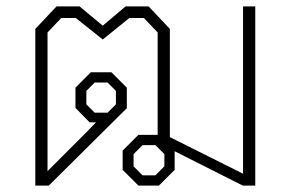

<svg xmlns="http://www.w3.org/2000/svg" viewBox="-20 -578 905 598"><path d="M775 -558V0H736L524 -107V-49L475 0H411L362 -49V-109L411 -158H471V-477L428 -522H383L300 -455L216 -522H171L128 -477V-45L247 -164L279 -197H259L215 -242V-305L263 -353H327L375 -305V-241L132 0H90V-488L156 -558H228L300 -498L371 -558H443L509 -488V-151L737 -37V-558ZM315 -227 341 -253V-295L315 -321H275L249 -295V-253L275 -227ZM492 -98 464 -126H424L396 -98V-60L424 -32H464L492 -60Z"/></svg>

Font: Chakra Petch ExtraLight
Style: Regular
Weight: 275
Designer: Katatrad Aksorn Co.,Ltd.
Foundry: Cadson Demak Co.,Ltd.
Version: Version 1.000; ttfautohint (v1.6)